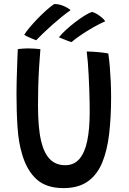

<svg xmlns="http://www.w3.org/2000/svg" viewBox="-20 -922 646 960"><path d="M297 18.5Q211 18.5 162.2 -26.2Q113.5 -71 90.5 -151Q73 -208 67.8 -284.2Q62.5 -360.5 62.5 -453Q62.5 -479.5 63.2 -510Q64 -540.5 65 -571.2Q66 -602 67 -629.5Q68 -657 69 -676.5Q81.5 -678 94.5 -679Q107.5 -680 120 -680Q137 -680 153.5 -678.8Q170 -677.5 182 -676Q178.5 -635 175.5 -586.2Q172.5 -537.5 171.2 -488Q170 -438.5 170 -395Q170 -339.5 173.8 -295.2Q177.5 -251 185.5 -217.5Q200 -155.5 229.8 -125.8Q259.5 -96 306 -96Q350 -96 377 -127.2Q404 -158.5 416.2 -217.8Q428.5 -277 428.5 -360.5Q428.5 -383 428 -413.5Q427.5 -444 426.2 -478.5Q425 -513 423.2 -547.5Q421.5 -582 419 -612.2Q416.5 -642.5 413.5 -664.5Q426.5 -664.5 442.5 -663.5Q458.5 -662.5 474.5 -661Q490.5 -659.5 503.2 -657.8Q516 -656 521.5 -654.5Q526 -625.5 529 -588.8Q532 -552 533.8 -512.5Q535.5 -473 535.5 -435Q535.5 -337 526 -254.2Q516.5 -171.5 491.5 -110.2Q466.5 -49 419.5 -15.2Q372.5 18.5 297 18.5ZM251.5 -902Q269.5 -902 285.5 -896.8Q301.5 -891.5 313.8 -884.5Q326 -877.5 333 -871.5Q311 -856 287 -836.5Q263 -817 239.5 -796Q216 -775 195.5 -755.5Q175 -736 160.5 -720.5Q148 -725.5 129.5 -733.5Q111 -741.5 101 -747.5Q110 -763 128 -784.5Q146 -806 168.2 -829Q190.5 -852 212.5 -871.5Q234.5 -891 251.5 -902ZM440.5 -862.5Q454.5 -858.5 467.8 -850Q481 -841.5 491.5 -832.2Q502 -823 506 -815.5Q478 -803.5 445.8 -785Q413.5 -766.5 384.8 -747Q356 -727.5 337.5 -711.5Q328 -714 308.2 -721.8Q288.5 -729.5 274.5 -735.5Q288 -752.5 309.8 -772.5Q331.5 -792.5 356 -811.2Q380.5 -830 403 -844Q425.5 -858 440.5 -862.5Z"/></svg>

Font: Grandstander Thin
Style: Regular
Weight: 400
Version: Version 1.200